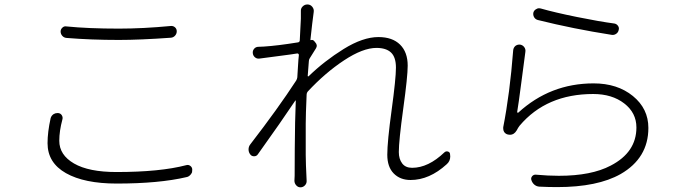

<svg xmlns="http://www.w3.org/2000/svg" viewBox="-20 -799 3040 846"><path d="M273.4 -631.8Q261.7 -632.8 254.4 -641.1Q247.1 -649.4 247.1 -660.2Q247.1 -669.9 254.9 -677.2Q262.7 -684.6 272.5 -682.6Q369.1 -672.9 503.9 -672.9Q610.4 -672.9 733.4 -684.6Q734.4 -684.6 735.4 -684.6Q744.1 -684.6 751 -678.7Q758.8 -671.9 758.8 -661.1Q758.8 -650.4 751.5 -642.1Q744.1 -633.8 733.4 -632.8Q595.7 -623 503.9 -623Q381.8 -623 273.4 -631.8ZM203.1 -278.3Q206.1 -289.1 215.8 -295.9Q223.6 -300.8 232.4 -300.8Q234.4 -300.8 236.3 -300.8Q247.1 -299.8 252.4 -291Q257.8 -282.2 254.9 -272.5Q241.2 -221.7 241.2 -178.7Q241.2 -116.2 306.2 -78.6Q371.1 -41 493.2 -41Q685.5 -41 800.8 -71.3Q810.5 -74.2 818.8 -67.9Q827.1 -61.5 827.1 -51.8Q827.1 -45.9 826.2 -40Q824.2 -35.2 820.8 -30.8Q817.4 -26.4 812.5 -22.9Q807.6 -19.5 801.8 -18.6Q680.7 9.8 494.1 9.8Q351.6 9.8 270.5 -36.1Q189.5 -82 189.5 -168Q189.5 -216.8 203.1 -278.3Z M1938.5 -127.9Q1945.3 -133.8 1953.6 -131.3Q1961.9 -128.9 1962.9 -121.1Q1963.9 -115.2 1963.9 -109.4Q1963.9 -88.9 1948.2 -75.2Q1872.1 -5.9 1789.1 -5.9Q1743.2 -5.9 1714.8 -34.7Q1686.5 -63.5 1686.5 -117.2Q1686.5 -174.8 1705.6 -314Q1724.6 -453.1 1724.6 -501Q1724.6 -546.9 1703.1 -567.4Q1681.6 -587.9 1638.7 -587.9Q1579.1 -587.9 1496.1 -533.2Q1413.1 -478.5 1335.9 -395.5Q1331.1 -389.6 1331.1 -382.8Q1327.1 -292 1327.1 -253.9Q1327.1 -237.3 1327.1 -203.1Q1327.1 -183.6 1327.1 -169.9Q1327.1 -161.1 1327.1 -155.3Q1327.1 -141.6 1327.1 -116.7Q1327.1 -91.8 1328.1 -70.8Q1329.1 -49.8 1330.1 -25.4L1331.1 -2.9Q1332 8.8 1323.7 17.6Q1315.4 26.4 1303.7 26.4Q1293 26.4 1285.2 17.6Q1277.3 8.8 1277.3 -2.9Q1278.3 -13.7 1278.3 -24.4Q1278.3 -73.2 1278.8 -142.1Q1279.3 -210.9 1280.3 -258.8Q1280.3 -276.4 1283.2 -353.5Q1284.2 -355.5 1282.7 -356Q1281.2 -356.4 1280.3 -354.5Q1221.7 -266.6 1116.2 -119.1Q1110.4 -110.4 1099.6 -110.4Q1088.9 -110.4 1083 -118.2Q1075.2 -127.9 1075.2 -140.6Q1075.2 -153.3 1083 -163.1Q1205.1 -321.3 1285.2 -444.3Q1289.1 -451.2 1290 -458Q1291 -473.6 1293 -506.8Q1294.9 -540 1296.9 -556.6Q1296.9 -559.6 1294.9 -561.5Q1293 -563.5 1290 -563.5Q1267.6 -559.6 1206.1 -551.8Q1144.5 -543.9 1124 -541Q1112.3 -539.1 1103.5 -546.4Q1094.7 -553.7 1093.8 -565.4Q1092.8 -576.2 1100.1 -584.5Q1107.4 -592.8 1119.1 -592.8Q1127 -592.8 1142.6 -593.8Q1203.1 -597.7 1293 -612.3Q1299.8 -613.3 1300.8 -620.1Q1305.7 -714.8 1305.7 -716.8Q1305.7 -738.3 1305.7 -749Q1304.7 -761.7 1313.5 -770.5Q1322.3 -779.3 1334 -779.3Q1334 -779.3 1335 -779.3Q1347.7 -779.3 1356 -769Q1364.3 -758.8 1362.3 -746.1Q1356.4 -704.1 1347.7 -623Q1347.7 -623 1348.1 -622.6Q1348.6 -622.1 1349.6 -622.1Q1358.4 -625 1364.3 -618.2L1369.1 -612.3Q1380.9 -599.6 1372.1 -585.9Q1349.6 -549.8 1344.7 -542Q1340.8 -536.1 1340.8 -528.3L1335.9 -464.8Q1335 -463.9 1336.9 -462.9Q1338.9 -461.9 1339.8 -462.9Q1409.2 -530.3 1494.1 -583Q1579.1 -635.7 1647.5 -635.7Q1709 -635.7 1742.7 -602.5Q1776.4 -569.3 1776.4 -509.8Q1776.4 -461.9 1756.8 -320.3Q1737.3 -178.7 1737.3 -128.9Q1737.3 -98.6 1752 -79.1Q1766.6 -59.6 1795.9 -59.6Q1867.2 -59.6 1938.5 -127.9Z M2349.6 -710.9Q2338.9 -713.9 2333.5 -723.1Q2328.1 -732.4 2330.1 -743.2Q2333 -753.9 2342.8 -758.8Q2348.6 -762.7 2354.5 -762.7Q2358.4 -762.7 2362.3 -761.7Q2423.8 -744.1 2522.5 -724.1Q2621.1 -704.1 2687.5 -695.3Q2697.3 -693.4 2703.1 -685.1Q2709 -676.8 2706.1 -667Q2704.1 -656.2 2694.8 -649.9Q2685.5 -643.6 2674.8 -645.5Q2505.9 -671.9 2349.6 -710.9ZM2241.2 -577.1Q2242.2 -588.9 2251 -596.7Q2258.8 -602.5 2267.6 -602.5Q2269.5 -602.5 2271.5 -602.5Q2283.2 -600.6 2290 -591.3Q2296.9 -582 2294.9 -570.3Q2290 -535.2 2277.3 -437Q2264.6 -338.9 2258.8 -305.7Q2258.8 -303.7 2260.3 -302.7Q2261.7 -301.8 2263.7 -302.7Q2404.3 -431.6 2595.7 -431.6Q2700.2 -431.6 2768.6 -376Q2836.9 -320.3 2836.9 -235.4Q2836.9 -102.5 2714.8 -32.2Q2613.3 25.4 2434.6 25.4Q2397.5 25.4 2356.4 23.4Q2343.8 22.5 2334.5 14.6Q2325.2 6.8 2321.3 -5.9Q2318.4 -14.6 2324.7 -22.5Q2331.1 -30.3 2341.8 -29.3Q2395.5 -24.4 2442.4 -24.4Q2585.9 -24.4 2670.9 -69.3Q2784.2 -127.9 2784.2 -237.3Q2784.2 -301.8 2730.5 -343.3Q2676.8 -384.8 2593.8 -384.8Q2387.7 -384.8 2269.5 -245.1Q2262.7 -236.3 2256.8 -224.6Q2245.1 -205.1 2227.5 -205.1Q2222.7 -205.1 2218.8 -206.1Q2208 -208 2201.2 -217.8Q2197.3 -224.6 2197.3 -232.4Q2197.3 -235.4 2197.3 -238.3Q2226.6 -387.7 2241.2 -577.1Z"/></svg>

Font: Gen Jyuu Gothic Light
Style: Regular
Weight: 200
Designer: [Source Han Sans]
Ryoko NISHIZUKA  (kana & ideographs); Paul D. Hunt (Latin, Greek & Cyrillic); Wenlong ZHANG  (bopomofo
Version: Version 1.002.20150607